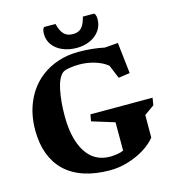

<svg xmlns="http://www.w3.org/2000/svg" viewBox="-128 -989 1003 1111"><g transform="rotate(-15 373.0 -433.0)"><path d="M359.9 -285.2 367.2 -325.2H739.3L732.4 -281.7L672.9 -239.3L672.4 -104.5Q647.9 -72.8 604.2 -44.9Q560.5 -17.1 505.4 0Q450.2 17.1 394 17.1Q307.1 17.1 238.8 -5.6Q170.4 -28.3 124 -73.2Q80.6 -115.7 57.6 -177.2Q34.7 -238.8 34.7 -318.8Q34.7 -414.6 69.6 -492.2Q104.5 -569.8 168.5 -619.6Q213.9 -654.8 270.8 -673.6Q327.6 -692.4 393.6 -692.4Q473.6 -692.4 548.3 -676.8L627.4 -683.1L648.4 -497.1L580.1 -487.3L546.4 -568.4Q515.1 -593.8 470 -607.2Q424.8 -620.6 379.4 -620.6Q347.2 -620.6 318.1 -615.7Q289.1 -610.8 277.3 -601.1Q249 -577.1 234.9 -509.8Q220.7 -442.4 220.7 -352.5Q220.7 -271.5 238 -212.4Q255.4 -153.3 285.2 -117.7Q333.5 -59.1 415.5 -59.1Q436 -59.1 459 -63Q481.9 -66.9 495.6 -73.7V-243.2ZM227.5 -843.3Q227.5 -858.4 230.7 -869.1Q233.9 -879.9 240.2 -882.8H307.1Q318.8 -836.9 338.1 -818.4Q357.4 -799.8 391.6 -799.8Q423.3 -799.8 441.7 -818.6Q460 -837.4 471.2 -882.8H538.1Q543 -879.9 546.4 -870.6Q549.8 -861.3 549.8 -847.7Q549.8 -808.6 528.6 -778.8Q507.3 -749 471.2 -732.9Q435.1 -716.8 391.6 -716.8Q345.7 -716.8 308.3 -732.4Q271 -748 249.3 -776.9Q227.5 -805.7 227.5 -843.3Z"/></g></svg>

Font: Vesper Libre Heavy
Style: Regular
Weight: 900
Designer: Robert Keller & Kimya Gandhi
Foundry: Mota Italic
Version: Version 1.058